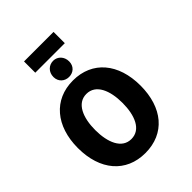

<svg xmlns="http://www.w3.org/2000/svg" viewBox="-295 -1205 1375 1375"><g transform="rotate(-45 392.5 -517.5)"><path d="M671 -345C671 -122 552 22 354 22C158 22 37 -122 37 -345C37 -568 160 -713 354 -713C550 -713 671 -568 671 -345ZM492 -349C492 -474 450 -577 354 -577C258 -577 216 -473 216 -349C216 -223 258 -120 354 -120C451 -120 492 -223 492 -349ZM203 -943V-1057H502V-943ZM432 -829C432 -780 397 -750 353 -750C309 -750 273 -781 273 -829C273 -878 308 -913 354 -913C398 -913 432 -877 432 -829Z"/></g></svg>

Font: Repo ExtraBold
Style: Bold
Weight: 700
Designer: Stefan Peev
Foundry: Context Ltd
Version: Version 1.502